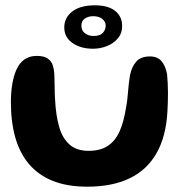

<svg xmlns="http://www.w3.org/2000/svg" viewBox="-20 -669 704 723"><path d="M308.5 34Q234 34 179.8 12.5Q125.5 -9 90.2 -50Q55 -91 38 -150Q21 -209 21 -284.5Q21 -303.5 22.5 -322Q24 -340.5 27.2 -357.8Q30.5 -375 35 -389Q46.5 -424.5 67.5 -441.5Q88.5 -458.5 118 -458.5Q146.5 -458.5 160.5 -448Q174.5 -437.5 179.2 -421.8Q184 -406 184.5 -390.5Q185 -380 185.2 -367.2Q185.5 -354.5 185.8 -341Q186 -327.5 186.2 -315Q186.5 -302.5 187.5 -292Q190.5 -234 202.8 -191.2Q215 -148.5 241.8 -124.8Q268.5 -101 313.5 -101Q358 -101 386.2 -119.8Q414.5 -138.5 430.5 -174.8Q446.5 -211 454.5 -263.5Q457.5 -278 459.2 -293.2Q461 -308.5 462.2 -324Q463.5 -339.5 465.2 -355Q467 -370.5 469.5 -386Q476.5 -419 493.8 -437.8Q511 -456.5 544.5 -456.5Q573 -456.5 588 -439Q603 -421.5 609 -390.5Q610.5 -373.5 611.5 -356Q612.5 -338.5 612.5 -320.8Q612.5 -303 612 -285.2Q611.5 -267.5 610.5 -250Q605.5 -155.5 569.5 -92.2Q533.5 -29 468 2.5Q402.5 34 308.5 34ZM330.5 -485.5Q283.5 -485.5 252.8 -507.2Q222 -529 222 -565.5Q222 -602.5 252.2 -625.8Q282.5 -649 337.5 -649Q387.5 -649 413.8 -627.8Q440 -606.5 440 -571.5Q440 -543 423.2 -523.8Q406.5 -504.5 381.5 -495Q356.5 -485.5 330.5 -485.5ZM332 -533.5Q356.5 -533.5 367.2 -545.2Q378 -557 378 -573Q378 -587 365.5 -597.5Q353 -608 330.5 -608Q313.5 -608 300 -599.5Q286.5 -591 286.5 -572.5Q286.5 -553 300.5 -543.2Q314.5 -533.5 332 -533.5Z"/></svg>

Font: Gluten Medium
Style: Regular
Weight: 500
Designer: Tyler Finck
Foundry: Etcetera Type Company
Version: Version 1.300